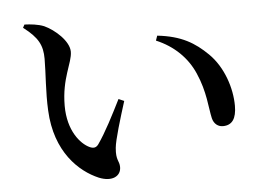

<svg xmlns="http://www.w3.org/2000/svg" viewBox="-49 -754 1098 797"><g transform="rotate(-5 500.0 -355.5)"><path d="M151 -541C151 -482 143 -402 147 -326C155 -152 252 -64 332 -30C386 -8 424 -28 424 -66C424 -93 408 -94 413 -147C416 -180 442 -265 465 -338L442 -348C410 -284 375 -215 342 -168C332 -154 320 -153 305 -160C268 -177 217 -235 217 -339C217 -455 262 -514 262 -561C262 -605 205 -656 161 -676C136 -686 106 -689 80 -690L73 -677C134 -631 151 -597 151 -541ZM618 -576C692 -545 746 -492 775 -425C810 -346 811 -278 821 -235C827 -210 845 -198 864 -198C903 -198 921 -225 921 -278C921 -351 892 -441 833 -499C780 -551 725 -585 625 -596Z"/></g></svg>

Font: Noto Serif CJK SC SemiBold
Style: Regular
Weight: 600
Designer: Ryoko NISHIZUKA 西塚涼子 (kana & ideographs); Frank Grießhammer (Latin, Greek & Cyrillic); Wenlong ZHANG 张文龙 (bopomofo); San
Foundry: Adobe
Version: Version 2.001;hotconv 1.1.0;makeotfexe 2.6.0